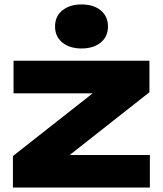

<svg xmlns="http://www.w3.org/2000/svg" viewBox="-20 -845 734 865"><path d="M38.2 0V-142L432.2 -451.8L575.6 -424.6H41V-571.4H653.2V-429.4L259.6 -119.6L138 -146.8H655.2V0ZM347 -626.6Q294 -626.6 261 -653.4Q228 -680.2 228 -725.8Q228 -771.4 261 -798.2Q294 -825 347 -825Q401.4 -825 433.9 -798.2Q466.4 -771.4 466.4 -725.8Q466.4 -680.2 433.9 -653.4Q401.4 -626.6 347 -626.6Z"/></svg>

Font: Unbounded
Style: Regular
Weight: 400
Designer: Luke Prowse, Jean-Baptiste Morizot, Fátima Lázaro, Florian Runge
Foundry: NaN
Version: Version 1.701;gftools[0.9.28.dev5+ged2979d]